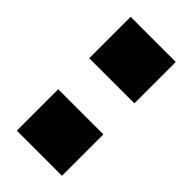

<svg xmlns="http://www.w3.org/2000/svg" viewBox="-27 -833 328 328"><g transform="rotate(-45 137.5 -668.5)"><path d="M175 -614V-723H275V-614ZM0 -614V-723H100V-614Z"/></g></svg>

Font: Archivo Narrow
Style: Bold
Weight: 700
Designer: Hector Gatti
Foundry: Omnibus-Type
Version: Version 3.002